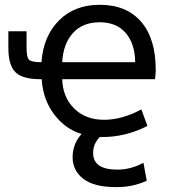

<svg xmlns="http://www.w3.org/2000/svg" viewBox="-20 -555 703 794"><path d="M151.4 -297.9Q159.2 -405.3 223.6 -470.2Q288.1 -535.2 392.6 -535.2Q502.9 -535.2 563.5 -465.3Q624 -395.5 624 -265.6Q624 -252.9 621.1 -227.5H237.3Q239.3 -153.3 286.6 -106.4Q334 -59.6 410.2 -59.6Q484.4 -59.6 564.5 -102.5L589.8 -34.2Q500 11.7 403.3 11.7H392.6Q364.3 41 365.2 78.1Q365.2 146.5 465.8 146.5Q520.5 146.5 573.2 118.2L586.9 192.4Q527.3 219.7 460 218.8Q369.1 218.8 324.7 184.6Q280.3 150.4 280.3 95.2Q280.3 40 317.4 -1Q251 -20.5 204.6 -81.1Q158.2 -141.6 152.3 -227.5H146.5Q73.2 -227.5 43.9 -256.3Q14.6 -285.2 14.6 -357.4V-425.8H89.8V-358.4Q89.8 -319.3 99.6 -308.6Q109.4 -297.9 146.5 -297.9ZM539.1 -297.9Q538.1 -374 500 -418.5Q461.9 -462.9 392.6 -462.9Q321.3 -462.9 281.2 -418Q241.2 -373 237.3 -297.9Z"/></svg>

Font: irohakakuC Regular
Style: Regular
Weight: 400
Designer: [Source Han Sans]
Ryoko NISHIZUKA Ë•øÂ°öÊ∂ºÂ≠ê (kana & ideographs); Paul D. Hunt (Latin, Greek & Cyrillic); Wenlong ZHAN
Version: Version 1.001.20160904